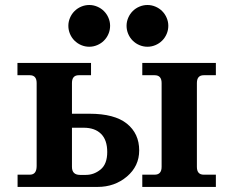

<svg xmlns="http://www.w3.org/2000/svg" viewBox="-20 -737 920 757"><path d="M318.4 -47.4Q350.6 -47.4 376.7 -68.8Q402.8 -90.3 402.8 -137.7Q402.8 -185.1 378.4 -209.2Q354 -233.4 310.1 -233.4H263.7V-79.1Q263.7 -47.4 295.9 -47.4ZM364.7 0H49.3V-48.3H97.7Q124.5 -48.3 124.5 -82.5V-409.7Q124.5 -440.4 97.7 -440.4H48.8V-488.8H338.9V-440.4H290.5Q263.7 -440.4 263.7 -409.7V-288.6H332.5Q431.6 -288.6 480.2 -249.5Q528.8 -210.4 528.8 -144Q528.8 -82 480.5 -41Q432.1 0 364.7 0ZM831.1 0H541V-48.3H589.8Q617.2 -48.3 617.2 -79.1V-409.7Q617.2 -440.4 589.8 -440.4H541V-488.8H831.1V-440.4H783.2Q756.3 -440.4 756.3 -409.7V-79.1Q756.3 -48.3 783.2 -48.3H831.1ZM332 -552.7Q315.4 -552.7 300.3 -559.1Q285.2 -565.4 273.7 -576.9Q262.2 -588.4 255.9 -603.5Q249.5 -618.7 249.5 -635.3Q249.5 -651.4 255.9 -666.5Q262.2 -681.6 273.7 -693.1Q285.2 -704.6 300.3 -710.9Q315.4 -717.3 332 -717.3Q348.1 -717.3 363.3 -710.9Q378.4 -704.6 389.9 -693.1Q401.4 -681.6 407.7 -666.5Q414.1 -651.4 414.1 -635.3Q414.1 -618.7 407.7 -603.5Q401.4 -588.4 389.9 -576.9Q378.4 -565.4 363.3 -559.1Q348.1 -552.7 332 -552.7ZM561.5 -552.7Q544.9 -552.7 529.8 -559.1Q514.6 -565.4 503.2 -576.9Q491.7 -588.4 485.4 -603.5Q479 -618.7 479 -635.3Q479 -651.4 485.4 -666.5Q491.7 -681.6 503.2 -693.1Q514.6 -704.6 529.8 -710.9Q544.9 -717.3 561.5 -717.3Q577.6 -717.3 592.8 -710.9Q607.9 -704.6 619.4 -693.1Q630.9 -681.6 637.2 -666.5Q643.6 -651.4 643.6 -635.3Q643.6 -618.7 637.2 -603.5Q630.9 -588.4 619.4 -576.9Q607.9 -565.4 592.8 -559.1Q577.6 -552.7 561.5 -552.7Z"/></svg>

Font: Munson
Style: Bold
Weight: 700
Designer: Paul James MIller
Foundry: High-Logic / Made with FontCreator
Version: Version 2.10;May 5, 2019;FontCreator 11.5.0.2430 64-bit